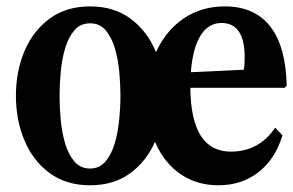

<svg xmlns="http://www.w3.org/2000/svg" viewBox="-20 -554 894 585"><path d="M254.5 10.5Q182 10.5 131.5 -26.5Q81 -63.5 54.8 -125.5Q28.5 -187.5 28.5 -262Q28.5 -337 54.8 -398.8Q81 -460.5 131.5 -497.5Q182 -534.5 254.5 -534.5Q327 -534.5 377.2 -497.5Q427.5 -460.5 453.8 -398.8Q480 -337 480 -262Q480 -187.5 453.8 -125.5Q427.5 -63.5 377.2 -26.5Q327 10.5 254.5 10.5ZM254.5 -40.5Q283 -40.5 301.2 -61.8Q319.5 -83 329.5 -117Q339.5 -151 343.2 -189.2Q347 -227.5 347 -262Q347 -296 343.5 -334.5Q340 -373 330 -406.8Q320 -440.5 302 -461.8Q284 -483 254.5 -483Q225 -483 206.8 -461.8Q188.5 -440.5 178.5 -406.8Q168.5 -373 165 -334.5Q161.5 -296 161.5 -262Q161.5 -227.5 165 -189.2Q168.5 -151 178.5 -117Q188.5 -83 206.8 -61.8Q225 -40.5 254.5 -40.5ZM645.5 10.5Q580 10.5 531 -22.8Q482 -56 455 -115.8Q428 -175.5 428 -254Q428 -337.5 458 -400.5Q488 -463.5 541.5 -499Q595 -534.5 665 -534.5Q756 -534.5 803.5 -473.2Q851 -412 853.5 -293L847.5 -286.5H560Q561.5 -92 683.5 -92Q769 -92 818.5 -165L840.5 -141.5Q819 -69.5 767.8 -29.5Q716.5 10.5 645.5 10.5ZM655 -484Q614.5 -484 590.8 -445.2Q567 -406.5 561.5 -334L722.5 -341.5Q725.5 -351.5 725.5 -379Q725.5 -484 655 -484Z"/></svg>

Font: Libre Caslon Condensed
Style: Bold
Weight: 700
Designer: Pablo Impallari, Rodrigo Fuenzalida, Katja Schimmel, Ertekin Erdin
Foundry: Pablo Impallari, Rodrigo Fuenzalida
Version: Version 2.000; ttfautohint (v1.8.4.7-5d5b);gftools[0.9.33]